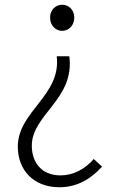

<svg xmlns="http://www.w3.org/2000/svg" viewBox="-20 -567 491 809"><path d="M230 222C308 222 366 184 410 135L375 103C338 146 288 172 235 172C152 172 114 114 114 47C114 -85 296 -149 272 -330H219C239 -165 55 -98 55 51C55 150 122 222 230 222ZM242 -437C269 -437 293 -459 293 -493C293 -526 269 -547 242 -547C215 -547 191 -526 191 -493C191 -459 215 -437 242 -437Z"/></svg>

Font: Source Han Sans SC Light
Style: Regular
Weight: 300
Designer: Ryoko NISHIZUKA (kana & ideographs); Paul D. Hunt (Latin, Greek & Cyrillic); Wenlong ZHANG (bopomofo); Sandoll Communica
Foundry: Adobe Systems Incorporated
Version: Version 1.004;PS 1.004;hotconv 1.0.82;makeotf.lib2.5.63406